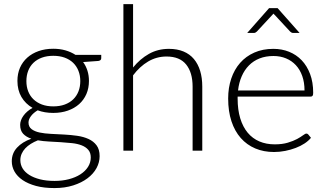

<svg xmlns="http://www.w3.org/2000/svg" viewBox="-20 -748 1622 953"><path d="M244.5 -506Q277.5 -506 305 -498Q332.5 -490 355 -475.5H482.5V-459Q482.5 -448 468.5 -445.5L392.5 -440Q406.5 -421 414 -397.2Q421.5 -373.5 421.5 -346.5Q421.5 -310.5 408.8 -281.2Q396 -252 372.8 -231.2Q349.5 -210.5 316.8 -199Q284 -187.5 244.5 -187.5Q201.5 -187.5 167 -200.5Q146 -188 133.8 -171.8Q121.5 -155.5 121.5 -140Q121.5 -118.5 136.8 -107Q152 -95.5 176.8 -90.2Q201.5 -85 233.2 -83.5Q265 -82 298 -80.2Q331 -78.5 362.8 -74Q394.5 -69.5 419.2 -58.2Q444 -47 459.2 -26.8Q474.5 -6.5 474.5 27Q474.5 58 459 86.5Q443.5 115 414.2 137Q385 159 343.5 172.2Q302 185.5 250.5 185.5Q198 185.5 158.5 174.8Q119 164 92.2 145.8Q65.5 127.5 52 103.5Q38.5 79.5 38.5 52.5Q38.5 13 64.5 -15.2Q90.5 -43.5 135.5 -59.5Q110 -68 95 -84Q80 -100 80 -128.5Q80 -139 84 -150.5Q88 -162 96 -173.2Q104 -184.5 115.5 -194.5Q127 -204.5 141.5 -212.5Q106 -233 86.2 -267Q66.5 -301 66.5 -346.5Q66.5 -382.5 79.2 -411.8Q92 -441 115.5 -462Q139 -483 171.8 -494.5Q204.5 -506 244.5 -506ZM430.5 33.5Q430.5 10 418.2 -4.2Q406 -18.5 385.5 -26.5Q365 -34.5 338 -37.5Q311 -40.5 282 -42.2Q253 -44 223.5 -45.5Q194 -47 168 -51.5Q149 -44 133 -34Q117 -24 105.5 -11.8Q94 0.5 87.5 15.2Q81 30 81 47Q81 69 92.2 87.8Q103.5 106.5 125.2 120.2Q147 134 178.5 142Q210 150 251 150Q289 150 321.8 141.5Q354.5 133 378.8 117.5Q403 102 416.8 80.5Q430.5 59 430.5 33.5ZM244.5 -220Q276.5 -220 301.5 -229.2Q326.5 -238.5 343.5 -255Q360.5 -271.5 369.5 -294.5Q378.5 -317.5 378.5 -345.5Q378.5 -373.5 369.2 -396.8Q360 -420 342.8 -436.5Q325.5 -453 300.8 -462Q276 -471 244.5 -471Q213 -471 188.2 -462Q163.5 -453 146.2 -436.5Q129 -420 120 -396.8Q111 -373.5 111 -345.5Q111 -317.5 120 -294.5Q129 -271.5 146.2 -255Q163.5 -238.5 188.2 -229.2Q213 -220 244.5 -220Z M592.5 0V-727.5H640.5V-413Q675 -455.5 719.2 -480.5Q763.5 -505.5 818.5 -505.5Q859.5 -505.5 890.8 -492.5Q922 -479.5 942.5 -455Q963 -430.5 973.5 -396Q984 -361.5 984 -318V0H936V-318Q936 -388 904 -427.8Q872 -467.5 806.5 -467.5Q757.5 -467.5 715.5 -442.8Q673.5 -418 640.5 -374V0Z M1112.5 0ZM1337 -505.5Q1379 -505.5 1415 -491Q1451 -476.5 1477.5 -448.8Q1504 -421 1519.2 -380.5Q1534.5 -340 1534.5 -287.5Q1534.5 -276.5 1531.5 -272.5Q1528.5 -268.5 1521.5 -268.5H1159.5V-259Q1159.5 -203 1172.5 -160.5Q1185.5 -118 1209.5 -89.2Q1233.5 -60.5 1267.5 -46Q1301.5 -31.5 1343.5 -31.5Q1381 -31.5 1408.5 -39.8Q1436 -48 1454.8 -58.2Q1473.5 -68.5 1484.5 -76.8Q1495.5 -85 1500.5 -85Q1507 -85 1510.5 -80L1523.5 -64Q1511.5 -49 1491.8 -36Q1472 -23 1447.8 -13.8Q1423.5 -4.5 1395.8 1Q1368 6.5 1340 6.5Q1289 6.5 1247 -11.2Q1205 -29 1175 -63Q1145 -97 1128.8 -146.2Q1112.5 -195.5 1112.5 -259Q1112.5 -312.5 1127.8 -357.8Q1143 -403 1171.8 -435.8Q1200.5 -468.5 1242.2 -487Q1284 -505.5 1337 -505.5ZM1337.5 -470Q1299 -470 1268.5 -458Q1238 -446 1215.8 -423.5Q1193.5 -401 1179.8 -369.5Q1166 -338 1161.5 -299H1491.5Q1491.5 -339 1480.2 -370.8Q1469 -402.5 1448.5 -424.5Q1428 -446.5 1399.8 -458.2Q1371.5 -470 1337.5 -470ZM1467 -584.5H1434.5Q1427 -584.5 1420 -591.5L1343 -674.5Q1339.5 -677 1337.5 -680.5L1332 -674.5L1255 -591.5Q1252 -588.5 1248.2 -586.5Q1244.5 -584.5 1240.5 -584.5H1207L1315.5 -707.5H1358Z"/></svg>

Font: Lato Light
Style: Regular
Weight: 300
Designer: Lukasz Dziedzic
Foundry: tyPoland Lukasz Dziedzic
Version: Version 2.007; 2014-02-27